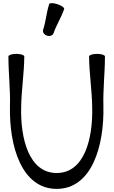

<svg xmlns="http://www.w3.org/2000/svg" viewBox="-20 -1162 734 1233"><path d="M324 -949C342 -1002 374 -1050 392 -1104C395 -1112 376 -1126 349 -1135C322 -1144 299 -1144 296 -1136C278 -1082 275 -1025 257 -971C252 -956 263 -939 282 -933C300 -927 319 -934 324 -949ZM34 -800C34 -694 47 -588 44 -481C38 -221 120 51 344 51C568 51 650 -221 644 -481C641 -588 654 -694 654 -800C653 -809 631 -816 603 -816C574 -816 552 -808 552 -800C553 -692 570 -586 572 -479C578 -271 522 -51 344 -51C166 -51 110 -271 116 -479C118 -586 135 -692 136 -800C136 -808 114 -816 85 -816C57 -816 35 -809 34 -800Z"/></svg>

Font: Nupuram Medium
Style: Regular
Weight: 500
Designer: Santhosh Thottingal (santhosh.thottingal@gmail.com)
Foundry: SMC
Version: Version 1.000